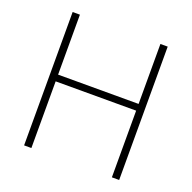

<svg xmlns="http://www.w3.org/2000/svg" viewBox="-126 -933 965 966"><g transform="rotate(20 356.5 -450.0)"><path d="M611 -93H572V-450H141V-93H102V-807H141V-486H572V-807H611Z"/></g></svg>

Font: Noto Sans Kannada UI ExtraLight
Style: Regular
Weight: 200
Designer: Jelle Bosma - Monotype Design Team
Foundry: Monotype Imaging Inc.
Version: Version 2.005; ttfautohint (v1.8.4.7-5d5b)